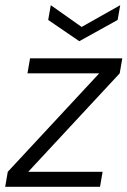

<svg xmlns="http://www.w3.org/2000/svg" viewBox="-36 -721 492 741"><path d="M-16 0 -6 -58 347 -438H70L80 -496H436L426 -438L73 -58H360L350 0ZM428 -701 418 -644 270 -562 150 -644 160 -701 279 -617Z"/></svg>

Font: DM Sans 36pt Light
Style: Italic
Weight: 300
Italic angle: -10°
Designer: Colophon Foundry, Jonny Pinhorn
Foundry: Colophon Foundry
Version: Version 4.004;gftools[0.9.30]